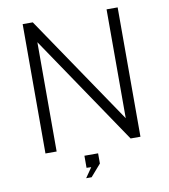

<svg xmlns="http://www.w3.org/2000/svg" viewBox="-95 -803 929 1057"><g transform="rotate(-10 369.0 -275.0)"><path d="M572.5 -723H634.5V0H579.5L166 -611V0H103.5V-723H160L572.5 -114.5ZM300.5 173 338.5 118 312.5 117V49.5H389V106.5L331 173Z"/></g></svg>

Font: Public Sans Thin ExtraLight
Style: Regular
Weight: 250
Version: Version 1.007